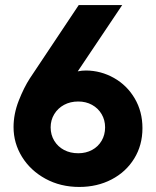

<svg xmlns="http://www.w3.org/2000/svg" viewBox="-20 -740 623 768"><path d="M34.2 -231.4Q34.2 -284.2 54.9 -337.2Q75.7 -390.1 99.6 -426.8L294.9 -719.7H468.8L291 -454.6Q307.1 -458 324.2 -458Q383.8 -457.5 435.8 -428.2Q487.8 -398.9 518.8 -346.4Q549.8 -293.9 549.8 -227.5Q549.8 -159.2 516.8 -105.7Q483.9 -52.2 426.3 -22.2Q368.7 7.8 296.9 7.8Q222.2 7.8 162.1 -24.9Q102.1 -57.6 68.1 -112.5Q34.2 -167.5 34.2 -231.4ZM400.4 -230.5Q400.4 -259.8 386.5 -283.4Q372.6 -307.1 348.1 -320.6Q323.7 -334 293 -334Q261.2 -334 236.3 -320.6Q211.4 -307.1 197 -283.4Q182.6 -259.8 182.6 -230.5Q182.6 -200.7 197 -177Q211.4 -153.3 236.3 -140.1Q261.2 -127 293 -127Q323.7 -127 348.1 -140.1Q372.6 -153.3 386.5 -177Q400.4 -200.7 400.4 -230.5Z"/></svg>

Font: Reddit Sans Fudge ExtraBold
Style: Regular
Weight: 800
Designer: Stephen Hutchings
Foundry: Reddit
Version: Version 1.011